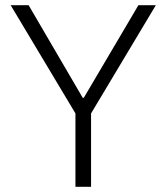

<svg xmlns="http://www.w3.org/2000/svg" viewBox="-20 -718 640 738"><path d="M270 0V-282L21 -698H90L298 -342H302L512 -698H579L330 -282V0Z"/></svg>

Font: IBM Plex Mono Light
Style: Regular
Weight: 300
Monospace: yes
Designer: Mike Abbink, Paul van der Laan, Pieter van Rosmalen
Foundry: Bold Monday
Version: Version 2.3